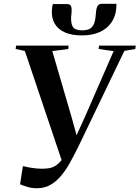

<svg xmlns="http://www.w3.org/2000/svg" viewBox="-20 -985 740 1019"><path d="M176 14Q148.5 14 125.5 7Q102.5 0 86.5 -7L101.5 -103.5Q117 -99.5 135 -96.2Q153 -93 170.2 -91.2Q187.5 -89.5 200.5 -89.5Q220.5 -89.5 238.2 -92Q256 -94.5 272.8 -104.2Q289.5 -114 306.5 -135.2Q323.5 -156.5 341.5 -195L316 -108.5L112 -714.5L63 -725L65.5 -743H344L342.5 -725L257.5 -714L360.5 -361L395.5 -234L360.5 -210.5L428.5 -359.5L583 -713.5L503.5 -725L505.5 -743H700.5L698 -725L640 -715L396 -207Q373 -160 350.2 -119.5Q327.5 -79 301.8 -49.2Q276 -19.5 245.5 -2.8Q215 14 176 14ZM335 -963.5Q352 -963.5 356.8 -952.8Q361.5 -942 360 -922.5Q360 -915.5 359 -908.8Q358 -902 357.5 -896Q355.5 -860 367 -842Q378.5 -824 416.5 -824Q444.5 -824 459.5 -834Q474.5 -844 481 -864.8Q487.5 -885.5 489.5 -918.5Q491 -941.5 498 -953.2Q505 -965 521 -965H597.5Q598 -960 598 -954.2Q598 -948.5 597 -941Q593.5 -898 571.2 -865.5Q549 -833 509.2 -815Q469.5 -797 414 -797Q359 -797 322.8 -813.8Q286.5 -830.5 269.5 -861Q252.5 -891.5 255.5 -932.5Q256 -942 257.2 -949.2Q258.5 -956.5 260.5 -963.5Z"/></svg>

Font: Merriweather 144pt SemiBold
Style: Italic
Weight: 600
Italic angle: -7.8°
Version: Version 2.101